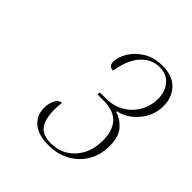

<svg xmlns="http://www.w3.org/2000/svg" viewBox="-133 -913 622 622"><g transform="rotate(45 178.0 -602.0)"><path d="M181 -380Q135 -380 110.5 -401Q86 -422 86 -456Q86 -476 94 -492Q102 -508 116 -508Q109 -454 123 -422Q137 -390 183 -390Q232 -390 264 -425Q296 -460 296 -517Q296 -560 274.5 -584.5Q253 -609 203 -609H177L179 -619H205Q242 -619 269.5 -635.5Q297 -652 312 -679Q327 -706 327 -737Q327 -770 309 -792Q291 -814 257 -814Q221 -814 194.5 -785Q168 -756 159 -699Q151 -699 145 -703Q139 -707 139 -721Q139 -742 153.5 -766Q168 -790 195.5 -807Q223 -824 261 -824Q308 -824 332 -798Q356 -772 356 -734Q356 -691 328 -657Q300 -623 261 -615V-612Q288 -603 306 -581.5Q324 -560 324 -519Q324 -458 284 -419Q244 -380 181 -380Z"/></g></svg>

Font: Noto Serif Display ExtraCondensed Thin
Style: Italic
Weight: 100
Width: 2
Italic angle: -12°
Designer: Monotype Design Team
Foundry: Monotype Imaging Inc.
Version: Version 2.009